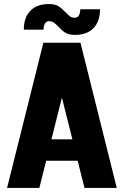

<svg xmlns="http://www.w3.org/2000/svg" viewBox="-20 -932 614 952"><path d="M559 0H399L365 -135H209L175 0H15L195 -720H379ZM287 -448 235 -241H339ZM476 -886Q476 -826 443.5 -792.5Q411 -759 352 -759Q322 -759 305.5 -769Q289 -779 270 -799Q256 -814 246.5 -820.5Q237 -827 222 -827Q210 -827 203 -815.5Q196 -804 196 -785H98Q98 -845 130.5 -878.5Q163 -912 222 -912Q252 -912 268.5 -902Q285 -892 304 -872Q318 -857 327.5 -850.5Q337 -844 352 -844Q364 -844 371 -855.5Q378 -867 378 -886Z"/></svg>

Font: Akshar
Style: Bold
Weight: 700
Designer: Tall Chai
Foundry: Tall Chai
Version: Version 1.000